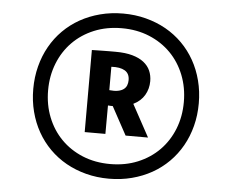

<svg xmlns="http://www.w3.org/2000/svg" viewBox="-56 -890 1179 975"><g transform="rotate(5 533.0 -402.0)"><path d="M111.3 -401.9Q111.3 -462.4 125.5 -517.3Q139.6 -572.3 166 -619.1Q192.4 -666 230 -703.6Q267.6 -741.2 314.5 -767.6Q361.3 -793.9 416.5 -808.3Q471.7 -822.8 533.2 -822.8Q594.7 -822.8 649.9 -808.3Q705.1 -793.9 752 -767.6Q798.8 -741.2 836.4 -703.6Q874 -666 900.4 -619.1Q926.8 -572.3 940.9 -517.3Q955.1 -462.4 955.1 -401.9Q955.1 -340.8 940.9 -286.1Q926.8 -231.4 900.4 -184.6Q874 -137.7 836.4 -100.1Q798.8 -62.5 752 -36.1Q705.1 -9.8 649.9 4.6Q594.7 19 533.2 19Q471.7 19 416.5 4.6Q361.3 -9.8 314.5 -36.1Q267.6 -62.5 230 -100.1Q192.4 -137.7 166 -184.6Q139.6 -231.4 125.5 -286.1Q111.3 -340.8 111.3 -401.9ZM187 -401.9Q187 -327.6 212.2 -264.4Q237.3 -201.2 283 -154.8Q328.6 -108.4 392.3 -82Q456.1 -55.7 533.2 -55.7Q609.9 -55.7 673.6 -82Q737.3 -108.4 783 -154.8Q828.6 -201.2 853.8 -264.4Q878.9 -327.6 878.9 -401.9Q878.9 -475.6 853.8 -539.1Q828.6 -602.5 783 -648.9Q737.3 -695.3 673.6 -721.7Q609.9 -748 533.2 -748Q456.1 -748 392.3 -721.7Q328.6 -695.3 283 -648.9Q237.3 -602.5 212.2 -539.1Q187 -475.6 187 -401.9ZM390.6 -624.5Q408.7 -625 423.6 -625.2Q438.5 -625.5 452.6 -625.7Q466.8 -626 481 -626Q495.1 -626 511.7 -626Q561.5 -626 597.2 -616Q632.8 -606 655.5 -588.1Q678.2 -570.3 689 -545.9Q699.7 -521.5 699.7 -492.2Q699.7 -453.6 680.9 -421.4Q662.1 -389.2 624 -370.6L713.4 -206.5H599.1L521 -350.1Q515.1 -350.1 509 -350.3Q502.9 -350.6 496.6 -351.1L496.1 -206.1H390.6ZM496.6 -429.2Q522.5 -426.3 540.3 -429.7Q558.1 -433.1 569.1 -441.2Q580.1 -449.2 585 -461.4Q589.8 -473.6 589.8 -488.3Q589.8 -522 565.4 -536.4Q541 -550.8 496.6 -548.3Z"/></g></svg>

Font: Tauri
Style: Regular
Weight: 400
Designer: Yvonne Schüttler
Foundry: Yvonne Schüttler
Version: Version 1.003; ttfautohint (v0.93.8-669f) -l 13 -r 13 -G 200